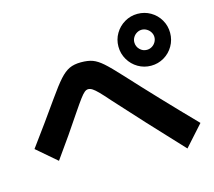

<svg xmlns="http://www.w3.org/2000/svg" viewBox="-108 -907 1155 1037"><g transform="rotate(-15 469.0 -388.0)"><path d="M598.6 -629.9Q598.6 -669.4 618.2 -702.4Q637.7 -735.4 670.9 -754.9Q704.1 -774.4 743.2 -774.4Q782.7 -774.4 815.9 -755.1Q849.1 -735.8 868.4 -702.6Q887.7 -669.4 887.7 -629.9Q887.7 -590.3 868.4 -556.9Q849.1 -523.4 815.9 -503.9Q782.7 -484.4 743.2 -484.4Q704.1 -484.4 670.9 -503.9Q637.7 -523.4 618.2 -556.9Q598.6 -590.3 598.6 -629.9ZM799.8 -629.9Q799.8 -644 792 -657Q784.2 -669.9 771 -677.7Q757.8 -685.5 743.2 -685.5Q728.5 -685.5 715.6 -677.7Q702.6 -669.9 695.1 -657.2Q687.5 -644.5 687.5 -629.9Q687.5 -606.4 703.9 -589.8Q720.2 -573.2 743.2 -573.2Q758.3 -573.2 771.2 -580.8Q784.2 -588.4 792 -601.6Q799.8 -614.7 799.8 -629.9ZM488.3 -357.4Q453.6 -397 435.1 -415.8Q416.5 -434.6 404.3 -442.4Q392.1 -450.2 380.9 -450.2Q370.6 -450.2 360.1 -441.7Q349.6 -433.1 333.5 -411.6Q317.4 -390.1 286.1 -343.8Q221.2 -245.6 128.9 -117.2L17.6 -212.9Q112.3 -341.3 186.5 -447.3Q232.4 -512.7 260.7 -544.2Q289.1 -575.7 315.7 -588.1Q342.3 -600.6 380.9 -600.6Q419.9 -600.6 445.8 -591.1Q471.7 -581.5 501.5 -555.4Q531.2 -529.3 585 -470.7Q736.3 -305.7 919.9 -117.2L816.4 -2Q620.6 -210.4 488.3 -357.4Z"/></g></svg>

Font: Pretendard JP ExtraBold
Style: Regular
Weight: 800
Designer: Base glyphs from Inter by Rasmus Andersson; Hangeul glyphs from Noto Sans CJK(Source Han Sans) by Jang Soo-young and Kan
Foundry: Kil Hyung-jin
Version: Version 1.309